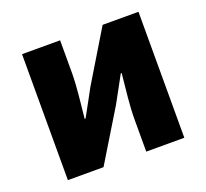

<svg xmlns="http://www.w3.org/2000/svg" viewBox="-103 -692 875 815"><g transform="rotate(-20 334.5 -284.5)"><path d="M72 0H233L373 -230C391 -262 419 -315 438 -349H442C435 -279 426 -204 426 -148V0H598V-569H436L297 -339C280 -306 250 -254 232 -220H228C235 -289 244 -365 244 -421V-569H72Z"/></g></svg>

Font: Noto Sans CJK JP Black
Style: Regular
Weight: 900
Designer: Ryoko NISHIZUKA (kana & ideographs); Paul D. Hunt (Latin, Greek & Cyrillic); Wenlong ZHANG (bopomofo); Sandoll Communica
Foundry: Adobe Systems Incorporated
Version: Version 1.004;PS 1.004;hotconv 1.0.82;makeotf.lib2.5.63406